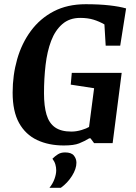

<svg xmlns="http://www.w3.org/2000/svg" viewBox="-20 -680 644 912"><path d="M283 11Q211 11 156 -15Q101 -41 70.5 -96Q40 -151 40 -240Q40 -323 61.5 -398.5Q83 -474 126.5 -533Q170 -592 235 -626Q300 -660 387 -660Q451 -660 499.5 -654.5Q548 -649 579 -640L551 -463H482L476 -564Q452 -578 424.5 -586.5Q397 -595 361 -595Q310 -595 276 -565.5Q242 -536 223 -486Q204 -436 196.5 -371.5Q189 -307 189 -237Q189 -176 201 -135.5Q213 -95 241.5 -75Q270 -55 319 -55Q343 -55 367.5 -62.5Q392 -70 403 -77L427 -261L316 -278L321 -334H558L515 0H427L410 -23H404Q381 -9 356 1Q331 11 283 11ZM215 212Q231 192 239 169.5Q247 147 247 129Q247 115 243 101Q239 87 229 74Q241 62 255 53Q269 44 289 44Q319 44 331 59Q343 74 343 93Q343 122 322 155.5Q301 189 269 212Z"/></svg>

Font: Faustina Light
Style: Bold Italic
Weight: 700
Italic angle: -8°
Version: Version 1.200